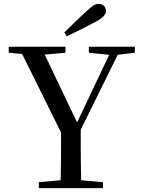

<svg xmlns="http://www.w3.org/2000/svg" viewBox="-20 -974 731 994"><path d="M313 -806Q342 -834 370 -861.5Q398 -889 425 -913Q449 -936 463 -945Q477 -954 491 -954Q508 -954 518.5 -943Q529 -932 529 -918Q529 -905 517 -891Q505 -877 473 -860Q437 -841 400 -822.5Q363 -804 326 -786ZM181 0V-31L331 -44H361L513 -31V0ZM293 0Q294 -38 294.5 -70Q295 -102 295.5 -137Q296 -172 296 -217.5Q296 -263 296 -327H398Q398 -263 398 -217.5Q398 -172 398.5 -137.5Q399 -103 399.5 -70.5Q400 -38 401 0ZM312 -256 76 -732H192L393 -311H366L372 -325L565 -732H610L375 -256ZM25 -701V-732H319V-701L184 -689H154ZM440 -701V-732H678V-701L578 -689H557Z"/></svg>

Font: Noto Serif JP ExtraLight Medium
Style: Regular
Weight: 500
Version: Version 2.003-H1;hotconv 1.1.1;makeotfexe 2.6.0